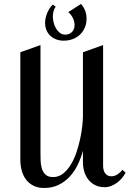

<svg xmlns="http://www.w3.org/2000/svg" viewBox="-20 -933 660 963"><path d="M609.9 -66.9Q602.5 -52.7 591.6 -39.6Q580.6 -26.4 566.7 -16.4Q552.7 -6.3 537.1 -0.2Q521.5 5.9 504.9 5.9Q478 5.9 457.5 -4.4Q437 -14.6 423.3 -32Q409.7 -49.3 402.8 -71.8Q396 -94.2 396 -119.1V-176.8Q386.2 -140.6 370.1 -107.2Q354 -73.7 330.1 -47.6Q306.2 -21.5 274.2 -5.9Q242.2 9.8 201.2 9.8Q169.9 9.8 147.5 -1.7Q125 -13.2 110.4 -32.7Q95.7 -52.2 88.9 -77.9Q82 -103.5 82 -131.8V-670.9L183.1 -707V-168Q183.1 -150.4 183.6 -128.9Q184.1 -107.4 189.5 -88.9Q194.8 -70.3 208 -57.6Q221.2 -44.9 246.1 -44.9Q273.9 -44.9 295.7 -61.8Q317.4 -78.6 334.2 -105.7Q351.1 -132.8 362.8 -167Q374.5 -201.2 381.8 -235.1Q389.2 -269 392.6 -300Q396 -331.1 396 -352.1V-670.9L497.1 -707V-103Q497.1 -93.3 499 -83.5Q501 -73.7 505.9 -66.2Q510.7 -58.6 518.6 -53.7Q526.4 -48.8 538.1 -48.8Q554.7 -48.8 569.6 -58.6Q584.5 -68.4 594.2 -81.1ZM245.1 -910.2 259.3 -899.4Q251.5 -888.7 248.3 -875.7Q245.1 -862.8 245.1 -850.1Q245.1 -836.9 248.8 -821Q252.4 -805.2 260.3 -791.5Q268.1 -777.8 279.8 -768.6Q291.5 -759.3 307.1 -759.3Q328.1 -759.3 341.1 -772.7Q354 -786.1 354 -807.1Q354 -825.2 345.2 -843Q336.4 -860.8 322.3 -872.1L386.2 -913.1Q414.1 -882.3 414.1 -839.4Q414.1 -814.5 405.3 -794.2Q396.5 -773.9 381.1 -759.3Q365.7 -744.6 344.5 -736.8Q323.2 -729 298.8 -729Q278.8 -729 261.7 -735.6Q244.6 -742.2 232.2 -753.9Q219.7 -765.6 212.9 -782.2Q206.1 -798.8 206.1 -819.3Q206.1 -831.1 209 -843.8Q211.9 -856.4 217 -868.4Q222.2 -880.4 229.2 -891.4Q236.3 -902.3 245.1 -910.2Z"/></svg>

Font: Redressed
Style: Regular
Weight: 400
Designer: Astigmatic (AOETI)
Foundry: Astigmatic (AOETI)
Version: Version 1.000